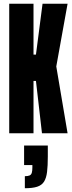

<svg xmlns="http://www.w3.org/2000/svg" viewBox="-20 -708 382 1020"><path d="M29 0V-688H158V-418H171L206 -688H339L279 -355L339 0H203L171 -278H158V0ZM112 292V228Q129 228 137.5 224Q146 220 149 209.5Q152 199 152 182V169H108V65H234V124Q234 173 230 205.5Q226 238 214 257Q202 276 177.5 284Q153 292 112 292Z"/></svg>

Font: Saira UltraCondensed Black
Style: Regular
Weight: 900
Width: 1
Designer: Hector Gatti with collaboration of the Omnibus-Type team
Foundry: Omnibus-Type
Version: Version 1.101